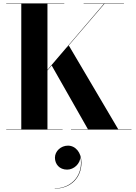

<svg xmlns="http://www.w3.org/2000/svg" viewBox="-20 -770 806 1141"><path d="M17 -2V0H352V-2H262V-351.5L287 -381L502.5 -2H402V0H761.5V-2H682.5L389 -499.5L373.5 -482.5L601 -748H716.5V-750H477V-748H598L262 -355V-748H362V-750H17V-748H106.5V-2ZM306.5 167C306.5 205 332.5 238 379 238C419.5 238 456.5 203 458 162.5C478 267.5 407.5 349.5 305 349.5V351C403 351 464 283 464 197C464 134.5 427.5 95.5 384 95.5C341.5 95.5 306.5 128.5 306.5 167Z"/></svg>

Font: Bodoni* 96pt
Style: Bold
Weight: 700
Version: Version 2.3